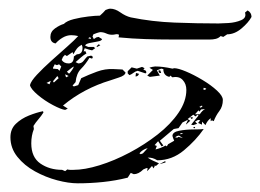

<svg xmlns="http://www.w3.org/2000/svg" viewBox="-20 -400 599 442"><path d="M130 -147Q121 -148 102 -158Q83 -168 67 -181.5Q51 -195 49 -204Q51 -213 65 -228Q79 -243 98.5 -260.5Q118 -278 135 -293Q152 -308 160 -317Q156 -318 152 -318.5Q148 -319 144 -319Q134 -319 124.5 -313.5Q115 -308 108 -300Q96 -302 96 -315Q96 -327 106.5 -334.5Q117 -342 127 -345Q134 -352 150 -356Q166 -360 183 -362Q200 -364 210 -364Q218 -371 223 -377Q226 -378 228.5 -379Q231 -380 234 -380Q245 -380 257 -371.5Q269 -363 281 -360Q330 -350 382 -348Q434 -346 483 -346Q490 -346 506 -347Q522 -348 535 -353.5Q548 -359 544 -371L550 -376Q559 -371 559 -361Q552 -348 536 -334.5Q520 -321 503 -321L494 -315L488 -317Q483 -312 476.5 -310.5Q470 -309 463 -309H377Q346 -309 315 -310Q284 -311 253 -314L254 -320Q250 -322 246 -321Q242 -320 238 -320Q231 -320 224.5 -323Q218 -326 211 -326Q209 -326 203 -324Q197 -322 195 -321L193 -316L196 -310L202 -314L207 -315L215 -310Q214 -306 205 -304.5Q196 -303 186.5 -301Q177 -299 176 -295L183 -292H196L199 -289L192 -284Q188 -285 184 -286Q180 -287 175 -289L173 -283V-281L176 -283L179 -277Q172 -273 166 -267.5Q160 -262 154 -257L160 -254Q168 -254 172.5 -260Q177 -266 181 -270L190 -272L194 -269L192 -265L186 -267Q177 -252 166.5 -241.5Q156 -231 154 -211L147 -203L150 -201L160 -204L167 -220Q184 -228 203 -235Q222 -242 241 -241L262 -240L269 -233Q268 -226 253.5 -221.5Q239 -217 234 -215Q204 -206 176.5 -191.5Q149 -177 125 -157L136 -150ZM189 -310V-312L188 -314H186L183 -312ZM204 -292 202 -293 207 -298 211 -296ZM138 -254Q150 -254 150 -270L157 -275Q170 -275 170 -290Q170 -293 168 -297Q161 -293 157 -288Q153 -283 149 -275L147 -280L134 -271L129 -274V-273L125 -269L122 -262Q127 -254 138 -254ZM117 -237 121 -247 116 -252 111 -250 106 -252 102 -244V-242L113 -241ZM138 -231H140Q143 -235 146 -239Q149 -243 150 -247Q146 -245 142 -241.5Q138 -238 134 -235ZM159 22Q138 22 111.5 15Q85 8 60.5 -5.5Q36 -19 20 -39Q4 -59 4 -84Q4 -103 16.5 -115Q29 -127 46.5 -134Q64 -141 79 -144L80 -141Q75 -133 68.5 -125.5Q62 -118 57 -110L58 -103Q52 -88 52 -70Q52 -38 73 -23.5Q94 -9 123 -9L130 -6L135 -10Q138 -9 141.5 -9Q145 -9 149 -9Q175 -9 209 -19.5Q243 -30 278 -48.5Q313 -67 343 -90.5Q373 -114 391 -140.5Q409 -167 409 -193Q409 -207 400.5 -216Q392 -225 377 -222L372 -226L370 -223Q356 -226 356 -241L351 -242L341 -238L348 -226L325 -223L319 -226L332 -239L324 -244Q326 -245 330.5 -246Q335 -247 337 -247Q355 -247 377 -242L381 -243Q390 -243 408 -235.5Q426 -228 446 -216Q466 -204 479.5 -191.5Q493 -179 493 -170Q493 -155 485 -144.5Q477 -134 472 -121L468 -123L465 -121V-128Q461 -125 458 -121Q455 -117 453 -112L445 -120V-113L436 -117L441 -123L436 -124L429 -120L434 -115L425 -112L420 -113L437 -134L435 -136L430 -132L425 -136L412 -126L418 -122L409 -114H408L412 -122V-124L400 -118L391 -105L380 -103L348 -76L356 -65L352 -63L344 -75L336 -66L341 -64L338 -56Q351 -59 361 -65L364 -63L367 -68L381 -76Q380 -78 378.5 -82Q377 -86 377 -87Q377 -96 392.5 -99Q408 -102 425.5 -102Q443 -102 449 -103Q431 -77 403.5 -54Q376 -31 342 -31Q331 -38 320 -37Q326 -33 332.5 -30Q339 -27 346 -24L339 -18L336 -19V-17L333 -12V-13L330 -18L319 -6V-8L320 -13H317L310 -10Q299 1 288 1L281 -2L274 9Q246 16 217 19Q188 22 159 22ZM278 -227 274 -231V-236L283 -245L295 -242L307 -246L313 -243L310 -240L316 -237L317 -233L315 -231L297 -237Q292 -236 287.5 -232.5Q283 -229 278 -227ZM349 -232Q345 -232 345 -237V-238H349L351 -232ZM292 -224 293 -232 300 -230Q298 -224 292 -224ZM132 -222 138 -225 130 -229ZM104 -210 115 -220 112 -225 102 -213ZM94 -206 97 -214 87 -209ZM452 -193 455 -196 449 -198 448 -194ZM442 -152 446 -155 445 -157 439 -154ZM429 -137H440Q445 -145 452 -149L443 -148L439 -143L437 -146ZM421 -126 418 -130H424L423 -127ZM426 -105 425 -107Q426 -107 426.5 -107.5Q427 -108 428 -108L429 -107V-105ZM395 -91 402 -92 396 -94ZM401 -82 392 -88 388 -87 383 -84 388 -83 391 -85ZM304 -45 309 -47 320 -59Q308 -56 301 -47ZM347 -22 360 -29 361 -28V-26Z"/></svg>

Font: Kolker Brush
Style: Regular
Weight: 400
Designer: Robert E. Leuschke
Foundry: Robert E. Leuschke
Version: Version 1.010; ttfautohint (v1.8.3)